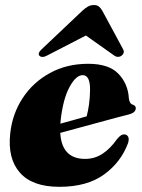

<svg xmlns="http://www.w3.org/2000/svg" viewBox="-20 -727 562 760"><path d="M487 -161Q459 -85 391.8 -36.2Q324.5 12.5 215 12.5Q108 12.5 58.8 -43.5Q9.5 -99.5 20.5 -199Q29 -277 70 -339.2Q111 -401.5 177.8 -438Q244.5 -474.5 329 -474.5Q411.5 -474.5 449.2 -434.5Q487 -394.5 490 -338Q491 -329 494.5 -322Q498 -315 506 -312.5Q517.5 -308.5 517.5 -298.5Q517.5 -291.5 511.8 -285Q506 -278.5 490 -274Q473.5 -270 442.8 -261.8Q412 -253.5 373.2 -243Q334.5 -232.5 294 -221.5Q253.5 -210.5 218.5 -201Q224.5 -98 317 -98Q355 -98 386 -118.5Q417 -139 443 -176Q452.5 -187.5 459 -191.5Q465.5 -195.5 473 -195Q482 -194.5 487 -186.2Q492 -178 487 -161ZM220 -250.5Q219.5 -244 219 -237.5Q246 -245 273.5 -252.5Q301 -260 323 -266.5Q328.5 -286.5 332.2 -312.8Q336 -339 336.5 -371Q337 -429.5 307.5 -429.5Q280.5 -429.5 255 -382.2Q229.5 -335 220 -250.5ZM461 -506.5Q455 -502 446.8 -502Q438.5 -502 431 -508L320 -586.5L168 -508Q146.5 -496 136 -506.5Q127.5 -516 145.5 -532.5L306 -684.5Q318 -695.5 328.2 -701.2Q338.5 -707 351.5 -707Q364.5 -707 371.5 -701.2Q378.5 -695.5 385 -684.5L467 -532.5Q471.5 -524 469.2 -517.2Q467 -510.5 461 -506.5Z"/></svg>

Font: Fraunces 72pt S000 Black
Style: Italic
Weight: 900
Italic angle: -16°
Version: Version 1.000; ttfautohint (v1.8.3)